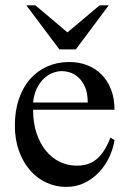

<svg xmlns="http://www.w3.org/2000/svg" viewBox="-20 -697 484 731"><path d="M416 -163.6Q411.1 -130.9 396 -98.9Q380.9 -66.9 357.4 -41.7Q334 -16.6 302.2 -1Q270.5 14.6 231.9 14.6Q192.4 14.6 156.7 -1.7Q121.1 -18.1 94.5 -48.6Q67.9 -79.1 52.2 -122.3Q36.6 -165.5 36.6 -218.8Q36.6 -275.4 52 -320.3Q67.4 -365.2 95 -396.5Q122.6 -427.7 160.6 -444.3Q198.7 -460.9 244.1 -460.9Q281.2 -460.9 312.7 -448.5Q344.2 -436 367.2 -412.6Q390.1 -389.2 403.1 -355.5Q416 -321.8 416 -279.3H106Q106 -229.5 119.1 -189.9Q132.3 -150.4 154.8 -123Q177.2 -95.7 206.8 -81.3Q236.3 -66.9 269 -66.4Q291 -65.9 309.8 -71Q328.6 -76.2 344.7 -88.6Q360.8 -101.1 374.8 -121.8Q388.7 -142.6 400.4 -173.3ZM314 -306.6Q314 -343.8 303.2 -366.9Q292.5 -390.1 277.3 -403.3Q262.2 -416.5 245.6 -421.4Q229 -426.3 216.8 -426.3Q197.3 -426.3 178.5 -418.5Q159.7 -410.6 144.5 -395.5Q129.4 -380.4 119.1 -357.9Q108.9 -335.4 106 -306.6ZM268.6 -508.8H206.1L80.1 -676.8H114.7L236.8 -573.7L359.4 -676.8H394Z"/></svg>

Font: Doulos SIL APac
Style: Regular
Weight: 400
Designer: Walt Agee, Victor Gaultney, Peter Martin, Debbi Hosken, Becca Hirsbrunner
Foundry: SIL International
Version: Version 5.000